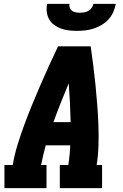

<svg xmlns="http://www.w3.org/2000/svg" viewBox="-20 -975 640 995"><path d="M3 0V-120H46Q55 -173 71 -225Q87 -277 106 -328.5Q125 -380 146 -431Q167 -482 189 -533Q211 -584 234 -634.5Q257 -685 281 -735H450Q457 -685 463.5 -634.5Q470 -584 475 -533Q480 -482 484 -431Q488 -380 490 -328.5Q492 -277 490.5 -224.5Q489 -172 481 -120H509V0H290V-120H334Q338 -145 340.5 -170.5Q343 -196 344 -222H217Q210 -196 204 -170.5Q198 -145 193 -120H221V0ZM346 -342Q345 -392 342.5 -442.5Q340 -493 336 -543Q315 -493 295 -442.5Q275 -392 257 -342ZM379 -815Q358 -815 336.5 -817.5Q315 -820 296 -827Q277 -834 261 -845.5Q245 -857 235 -874.5Q225 -892 222.5 -913Q220 -934 224 -955H340Q338 -944 342 -934Q346 -924 354 -918.5Q362 -913 373 -911Q384 -909 394 -909Q405 -909 416.5 -911Q428 -913 438 -918.5Q448 -924 455 -934Q462 -944 464 -955H580Q576 -933 567 -912.5Q558 -892 542.5 -875Q527 -858 507 -846Q487 -834 465.5 -827Q444 -820 422 -817.5Q400 -815 379 -815Z"/></svg>

Font: Iosevka Curly Slab HvEx
Style: Italic
Weight: 900
Width: 7
Italic angle: -9°
Monospace: yes
Designer: Belleve Invis
Foundry: Belleve Invis
Version: Version 11.1.0; ttfautohint (v1.8.3)